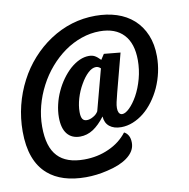

<svg xmlns="http://www.w3.org/2000/svg" viewBox="-89 -690 858 871"><g transform="rotate(-10 340.0 -255.0)"><path d="M64 47.4Q-9.3 -16.1 -9.3 -152.3Q-9.3 -213.4 5.1 -271.5Q19.5 -329.6 46.9 -381.8Q73.2 -432.6 111.3 -475.1Q149.4 -517.6 195.8 -548.3Q293 -612.3 406.2 -612.3Q459.5 -612.3 503.9 -597.9Q548.3 -583.5 580.6 -554.7Q613.8 -524.9 631.8 -481.7Q649.9 -438.5 649.9 -382.8Q649.9 -309.6 619.1 -240.7Q604.5 -209 584.5 -181.9Q564.5 -154.8 540.5 -135.3Q516.1 -115.7 489.3 -105Q462.4 -94.2 435.1 -94.2Q401.4 -94.2 381.3 -110.4Q361.3 -126.5 359.4 -156.7Q332 -120.6 304 -102.5Q275.9 -84.5 244.1 -84.5Q205.6 -84.5 184.6 -110.6Q163.6 -136.7 163.6 -187Q163.6 -215.8 170.7 -246.1Q177.7 -276.4 190.9 -304.7Q203.6 -332.5 221.2 -356.9Q238.8 -381.3 258.8 -399.4Q303.2 -438 345.7 -438Q361.3 -438 372.6 -431.9Q383.8 -425.8 398.4 -410.6L414.6 -435.5L490.2 -428.2L443.8 -252Q437 -225.6 433.6 -210.2Q430.2 -194.8 430.2 -183.1Q430.2 -169.9 434.1 -162.1Q439.5 -151.9 449.7 -151.9Q464.4 -151.9 483.6 -170.7Q502.9 -189.5 520.5 -220.7Q539.1 -254.4 550.3 -295.9Q561.5 -337.4 561.5 -380.4Q561.5 -458 523.4 -498.8Q485.4 -539.6 413.6 -539.6Q370.6 -539.6 328.9 -525.1Q287.1 -510.7 250 -484.4Q212.9 -458 181.9 -422.1Q150.9 -386.2 128.9 -343.8Q106 -300.3 93.8 -253.2Q81.5 -206.1 81.5 -158.2Q81.5 -64.5 122.6 -21.5Q162.1 21 244.1 21Q306.2 21 358.4 -2.9Q410.2 -25.9 442.9 -68.4Q455.1 -62.5 462.4 -49.6Q469.7 -36.6 469.7 -16.1Q469.7 22.9 429.7 51.8Q396 76.2 337.9 89.4Q287.6 101.6 238.3 101.6Q126.5 101.6 64 47.4ZM316.9 -162.1Q332 -170.4 339.8 -184.1L390.1 -373Q379.9 -382.8 368.7 -382.8Q350.6 -382.8 331.8 -365.2Q313 -347.7 296.4 -318.4Q279.8 -290 270 -257.1Q260.3 -224.1 260.3 -194.8Q260.3 -172.9 266.6 -162.8Q272.9 -152.8 287.1 -152.8Q301.3 -152.8 316.9 -162.1Z"/></g></svg>

Font: Pattaya
Style: Regular
Weight: 400
Designer: Pablo Impallari / Thai characters Designed by Thanarat Vachiruckul and Suppakit Chalermlarp
Foundry: Pablo Impallari
Version: Version 2.000